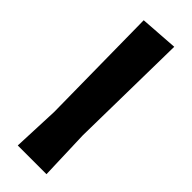

<svg xmlns="http://www.w3.org/2000/svg" viewBox="-236 -725 747 747"><g transform="rotate(45 137.5 -351.0)"><path d="M217 -702 209 -207 216 0H58L66 -192L60 -691Z"/></g></svg>

Font: Alegreya Sans SC ExtraBold
Style: Regular
Weight: 800
Designer: Juan Pablo del Peral
Foundry: Huerta Tipografica
Version: Version 2.007